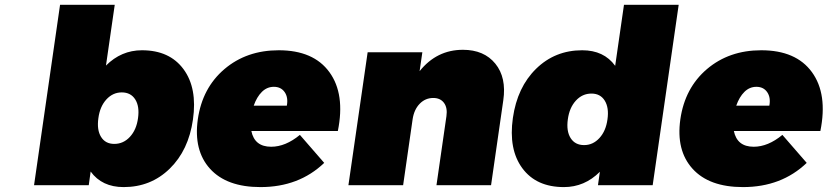

<svg xmlns="http://www.w3.org/2000/svg" viewBox="-20 -762 3405 790"><path d="M120.1 0 227.1 -742.2H452.1L416 -492.2Q479 -555.2 564 -555.2Q677.7 -555.2 735.1 -477.3Q792.5 -399.4 773.9 -270Q755.9 -143.6 678.2 -67.9Q600.6 7.8 488.8 7.8Q399.4 7.8 353 -56.2L345.2 0ZM384.8 -275.9Q377.9 -227.5 395.8 -198.7Q413.6 -169.9 450.2 -169.9Q487.8 -169.9 514.6 -199Q541.5 -228 547.9 -275.9Q554.7 -324.2 536.4 -353Q518.1 -381.8 481 -381.8Q444.3 -381.8 417.7 -352.8Q391.1 -323.7 384.8 -275.9Z M793.9 -271Q812.5 -400.4 903.6 -477.8Q994.6 -555.2 1127 -555.2Q1270 -555.2 1335.4 -465.1Q1400.9 -375 1370.1 -223.1H1014.2Q1027.3 -158.2 1095.7 -158.2Q1154.8 -158.2 1213.9 -207L1314 -91.8Q1210 7.8 1051.8 7.8Q912.6 7.8 844.2 -67.6Q775.9 -143.1 793.9 -271ZM1023.9 -327.1H1160.2Q1166.5 -360.8 1151.4 -382.8Q1136.2 -404.8 1106.9 -404.8Q1078.6 -404.8 1057.6 -384Q1036.6 -363.3 1023.9 -327.1Z M1413.6 0 1492.7 -546.9H1717.8L1706.5 -469.2Q1776.9 -557.1 1884.8 -557.1Q1971.7 -557.1 2018.1 -500Q2064.5 -442.9 2050.8 -349.1L2000.5 0H1775.9L1816.9 -284.2Q1821.8 -318.4 1806.9 -338.6Q1792 -358.9 1762.7 -358.9Q1730 -358.9 1706.8 -335Q1683.6 -311 1677.7 -271L1638.7 0Z M2090.3 -276.9Q2108.4 -403.3 2186 -479.2Q2263.7 -555.2 2375.5 -555.2Q2464.8 -555.2 2511.2 -491.2L2547.4 -742.2H2772.5L2665.5 0H2440.4L2448.2 -55.2Q2385.3 7.8 2300.3 7.8Q2186.5 7.8 2129.2 -69.8Q2071.8 -147.5 2090.3 -276.9ZM2316.4 -271Q2309.6 -222.7 2327.9 -193.8Q2346.2 -165 2383.3 -165Q2419.9 -165 2446.5 -194.1Q2473.1 -223.1 2479.5 -271Q2486.3 -318.8 2468.3 -347.9Q2450.2 -377 2413.6 -377Q2376 -377 2349.4 -347.9Q2322.8 -318.8 2316.4 -271Z M2779.3 -271Q2797.9 -400.4 2888.9 -477.8Q2980 -555.2 3112.3 -555.2Q3255.4 -555.2 3320.8 -465.1Q3386.2 -375 3355.5 -223.1H2999.5Q3012.7 -158.2 3081.1 -158.2Q3140.1 -158.2 3199.2 -207L3299.3 -91.8Q3195.3 7.8 3037.1 7.8Q2897.9 7.8 2829.6 -67.6Q2761.2 -143.1 2779.3 -271ZM3009.3 -327.1H3145.5Q3151.9 -360.8 3136.7 -382.8Q3121.6 -404.8 3092.3 -404.8Q3064 -404.8 3043 -384Q3022 -363.3 3009.3 -327.1Z"/></svg>

Font: Trueno Black
Style: Italic
Weight: 900
Designer: Julieta Ulanovsky
Foundry: Julieta Ulanovsky
Version: Version 3.001b | FøM Fix